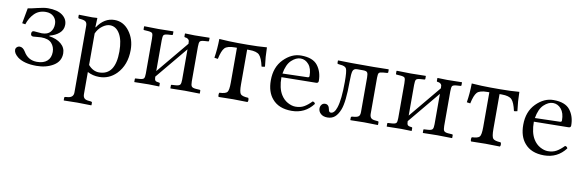

<svg xmlns="http://www.w3.org/2000/svg" viewBox="-48 -835 4455 1466"><g transform="rotate(10 2179.0 -102.5)"><path d="M38.1 -83Q38.1 -95.2 47.6 -104Q57.1 -112.8 69.8 -112.8Q94.7 -112.8 113.8 -81.1Q148.9 -21 217.8 -21Q268.6 -21 296.4 -45.9Q324.2 -70.8 324.2 -116.2Q324.2 -155.3 299.6 -183.1Q274.9 -210.9 217.8 -210.9Q205.6 -210.9 185.3 -208.5Q165 -206.1 157.2 -206.1Q137.2 -206.1 137.2 -226.1Q137.2 -247.1 155.8 -247.1Q164.6 -247.1 186.3 -244.6Q208 -242.2 216.8 -242.2Q261.7 -242.2 283 -267.1Q304.2 -292 304.2 -329.1Q304.2 -363.3 281.5 -385.7Q258.8 -408.2 220.2 -408.2Q166 -408.2 131.6 -373.5Q97.2 -338.9 81.1 -288.1L56.2 -292L78.1 -411.1Q97.2 -413.1 148.7 -426Q200.2 -439 231 -439Q304.2 -439 343 -410.4Q381.8 -381.8 381.8 -336.9Q381.8 -297.9 352.5 -272Q323.2 -246.1 277.8 -234.9V-230Q335 -222.2 369.9 -192.6Q404.8 -163.1 404.8 -119.1Q404.8 -57.1 349.9 -23.7Q294.9 9.8 219.2 9.8Q122.1 9.8 71.8 -28.8Q38.1 -56.2 38.1 -83Z M614.7 -311V-66.9Q651.9 -23.9 698.7 -23.9Q824.7 -23.9 824.7 -208Q824.7 -295.9 795.9 -344.5Q767.1 -393.1 719.7 -393.1Q691.9 -393.1 661.4 -370.6Q630.9 -348.1 614.7 -311ZM614.7 -429.2 611.8 -358.9H614.7Q668 -439 747.1 -439Q816.9 -439 862.3 -378.4Q907.7 -317.9 907.7 -234.9Q907.7 -117.7 837.9 -45.9Q781.7 10.3 705.1 9.8Q656.2 9.8 614.7 -12.2V159.2Q614.7 180.2 624.8 190.7Q634.8 201.2 657.7 203.1L676.8 205.1Q685.5 206.1 686 212.9V231.9L684.1 233.9Q615.2 231.9 575.7 231.9L472.7 233.9L470.7 231.9V212.9Q470.7 206.1 479 205.1L498 203.1Q541 198.2 541 159.2V-356Q541 -377.9 531.5 -387.5Q522 -397 498 -399.9L479 -401.9Q471.2 -402.8 470.7 -410.2V-429.2L472.7 -431.2Q540.5 -429.2 575.7 -429.2L612.8 -431.2Z M1088.9 -429.2Q1088.9 -429.2 1202.6 -431.2L1204.6 -429.2V-408.2Q1204.6 -402.3 1198.7 -401.9L1168.9 -399.9Q1141.1 -397.9 1134.5 -388.9Q1127.9 -379.9 1127.9 -348.1V-109.9L1334 -357.9Q1334 -373 1332.5 -380.1Q1331.1 -387.2 1323 -394Q1314.9 -400.9 1298.8 -401.9Q1293.9 -402.8 1293.9 -407.2V-429.2L1295.9 -431.2Q1340.8 -429.2 1368.7 -429.2L1483.9 -431.2L1484.9 -429.2V-408.2Q1484.9 -402.3 1479 -401.9L1448.7 -399.9Q1421.9 -397.9 1415.3 -388.9Q1408.7 -379.9 1408.7 -348.1V-79.1Q1408.7 -50.3 1416.3 -40.5Q1423.8 -30.8 1448.7 -28.8L1479 -26.9Q1484.9 -26.9 1484.9 -21V0L1483.9 2Q1403.8 0 1368.7 0Q1338.9 0 1258.8 2L1256.8 0V-22Q1256.8 -26.9 1261.7 -26.9L1293 -28.8Q1319.8 -30.8 1326.9 -40.8Q1334 -50.8 1334 -79.1V-314.9L1127.9 -66.9V-64.9Q1127.9 -44.9 1134.3 -36.9Q1140.6 -28.8 1165 -26.9Q1170.9 -25.9 1170.9 -21V0L1169.9 2Q1089.8 0 1088.9 0Q1058.1 0 978 2L977.1 0V-22Q977.1 -26.9 981.9 -26.9L1012.7 -28.8Q1039.6 -30.8 1046.1 -39.8Q1052.7 -48.8 1052.7 -77.1V-347.2Q1052.7 -380.4 1046.4 -389.2Q1040 -397.9 1012.7 -399.9L982.9 -401.9Q977.1 -401.9 977.1 -407.2V-429.2L980 -431.2Q1045.9 -429.2 1088.9 -429.2Z M1703.6 -122.1V-392.1H1688.5Q1629.4 -392.1 1608.9 -370.1Q1588.4 -348.1 1574.7 -283.2L1547.4 -287.1Q1558.6 -356.9 1559.6 -435.1Q1639.6 -429.2 1705.6 -429.2H1780.3Q1859.4 -429.2 1928.7 -435.1Q1929.7 -361.8 1939.5 -287.1Q1926.3 -283.2 1913.6 -283.2Q1899.4 -347.2 1878.4 -369.6Q1857.4 -392.1 1799.3 -392.1H1782.7V-122.1Q1782.7 -62 1795.2 -47.6Q1807.6 -33.2 1854.5 -30.8Q1859.4 -25.9 1859.4 -13.9Q1859.4 -2 1854.5 2Q1768.6 0 1743.7 0Q1715.8 0 1631.3 2Q1627.4 -2 1627.4 -13.9Q1627.4 -25.9 1631.3 -30.8Q1678.2 -32.7 1690.9 -47.4Q1703.6 -62 1703.6 -122.1Z M2080.1 -258.8 2273.4 -264.2Q2287.6 -264.2 2287.1 -276.9Q2287.1 -334 2260.7 -365Q2234.4 -396 2197.3 -396Q2162.1 -396 2127.2 -363.3Q2092.3 -330.6 2080.1 -258.8ZM2344.2 -88.9Q2360.4 -87.9 2364.3 -73.2Q2301.3 9.8 2197.3 9.8Q2097.2 9.8 2046.4 -50.8Q2001.5 -102.5 2001.5 -192.9Q2001.5 -294.9 2062.5 -356.9Q2123.5 -418.9 2197.3 -418.9Q2288.1 -418.9 2325.7 -370.4Q2363.3 -321.8 2363.3 -251Q2363.3 -233.9 2345.2 -233.9L2077.1 -230Q2077.1 -145 2107.4 -96.2Q2128.4 -62 2160.4 -44.4Q2192.4 -26.9 2221.2 -26.9Q2259.3 -26.9 2286.9 -42.5Q2314.5 -58.1 2344.2 -88.9Z M2404.8 -45.9Q2404.8 -63 2414.8 -75.4Q2424.8 -87.9 2441.9 -87.9Q2470.7 -87.9 2477.1 -49.8Q2480 -28.8 2495.1 -28.8Q2522.9 -28.8 2539.1 -78.1Q2560.1 -141.1 2560.1 -278.8Q2560.1 -359.9 2551 -379.9Q2542 -399.9 2501 -401.9Q2487.8 -402.8 2483.9 -404.3Q2480 -405.8 2480 -413.1V-429.2L2482.9 -431.2Q2545.9 -429.2 2585.9 -429.2H2759.8L2871.1 -431.2L2874 -429.2V-409.2Q2874 -402.3 2865.7 -401.9L2837.9 -399.9Q2810.1 -397.9 2803.5 -389.9Q2796.9 -381.8 2796.9 -353V-74.2Q2796.9 -52.2 2806.4 -41.5Q2815.9 -30.8 2839.8 -28.8L2858.9 -26.9Q2866.7 -26.9 2866.7 -19V0L2864.7 2Q2796.9 0 2757.8 0L2653.8 2L2651.9 0V-19Q2651.9 -24.9 2659.7 -26.9L2678.7 -28.8Q2703.6 -31.7 2712.6 -41.3Q2721.7 -50.8 2721.7 -74.2V-341.8Q2721.7 -369.6 2714.8 -379.9Q2708 -390.1 2681.6 -390.1H2636.7Q2609.9 -390.1 2602.8 -369.6Q2595.7 -349.1 2595.7 -286.1Q2595.7 -128.9 2571.8 -67.9Q2555.7 -26.9 2532.7 -7.3Q2509.8 12.2 2475.1 12.2Q2442.9 12.2 2423.8 -4.9Q2404.8 -22 2404.8 -45.9Z M3045.9 -429.2Q3045.9 -429.2 3159.7 -431.2L3161.6 -429.2V-408.2Q3161.6 -402.3 3155.8 -401.9L3126 -399.9Q3098.1 -397.9 3091.6 -388.9Q3085 -379.9 3085 -348.1V-109.9L3291 -357.9Q3291 -373 3289.6 -380.1Q3288.1 -387.2 3280 -394Q3272 -400.9 3255.9 -401.9Q3251 -402.8 3251 -407.2V-429.2L3252.9 -431.2Q3297.9 -429.2 3325.7 -429.2L3440.9 -431.2L3441.9 -429.2V-408.2Q3441.9 -402.3 3436 -401.9L3405.8 -399.9Q3378.9 -397.9 3372.3 -388.9Q3365.7 -379.9 3365.7 -348.1V-79.1Q3365.7 -50.3 3373.3 -40.5Q3380.9 -30.8 3405.8 -28.8L3436 -26.9Q3441.9 -26.9 3441.9 -21V0L3440.9 2Q3360.8 0 3325.7 0Q3295.9 0 3215.8 2L3213.9 0V-22Q3213.9 -26.9 3218.8 -26.9L3250 -28.8Q3276.9 -30.8 3283.9 -40.8Q3291 -50.8 3291 -79.1V-314.9L3085 -66.9V-64.9Q3085 -44.9 3091.3 -36.9Q3097.7 -28.8 3122.1 -26.9Q3127.9 -25.9 3127.9 -21V0L3127 2Q3046.9 0 3045.9 0Q3015.1 0 2935.1 2L2934.1 0V-22Q2934.1 -26.9 2939 -26.9L2969.7 -28.8Q2996.6 -30.8 3003.2 -39.8Q3009.8 -48.8 3009.8 -77.1V-347.2Q3009.8 -380.4 3003.4 -389.2Q2997.1 -397.9 2969.7 -399.9L2939.9 -401.9Q2934.1 -401.9 2934.1 -407.2V-429.2L2937 -431.2Q3002.9 -429.2 3045.9 -429.2Z M3660.6 -122.1V-392.1H3645.5Q3586.4 -392.1 3565.9 -370.1Q3545.4 -348.1 3531.7 -283.2L3504.4 -287.1Q3515.6 -356.9 3516.6 -435.1Q3596.7 -429.2 3662.6 -429.2H3737.3Q3816.4 -429.2 3885.7 -435.1Q3886.7 -361.8 3896.5 -287.1Q3883.3 -283.2 3870.6 -283.2Q3856.4 -347.2 3835.4 -369.6Q3814.5 -392.1 3756.3 -392.1H3739.7V-122.1Q3739.7 -62 3752.2 -47.6Q3764.6 -33.2 3811.5 -30.8Q3816.4 -25.9 3816.4 -13.9Q3816.4 -2 3811.5 2Q3725.6 0 3700.7 0Q3672.9 0 3588.4 2Q3584.5 -2 3584.5 -13.9Q3584.5 -25.9 3588.4 -30.8Q3635.3 -32.7 3647.9 -47.4Q3660.6 -62 3660.6 -122.1Z M4037.1 -258.8 4230.5 -264.2Q4244.6 -264.2 4244.1 -276.9Q4244.1 -334 4217.8 -365Q4191.4 -396 4154.3 -396Q4119.1 -396 4084.2 -363.3Q4049.3 -330.6 4037.1 -258.8ZM4301.3 -88.9Q4317.4 -87.9 4321.3 -73.2Q4258.3 9.8 4154.3 9.8Q4054.2 9.8 4003.4 -50.8Q3958.5 -102.5 3958.5 -192.9Q3958.5 -294.9 4019.5 -356.9Q4080.6 -418.9 4154.3 -418.9Q4245.1 -418.9 4282.7 -370.4Q4320.3 -321.8 4320.3 -251Q4320.3 -233.9 4302.2 -233.9L4034.2 -230Q4034.2 -145 4064.5 -96.2Q4085.4 -62 4117.4 -44.4Q4149.4 -26.9 4178.2 -26.9Q4216.3 -26.9 4243.9 -42.5Q4271.5 -58.1 4301.3 -88.9Z"/></g></svg>

Font: Linux Libertine Display
Style: Regular
Weight: 400
Designer: Philipp H. Poll
Foundry: Philipp H. Poll
Version: Version 5.0.9